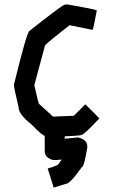

<svg xmlns="http://www.w3.org/2000/svg" viewBox="-20 -650 520 882"><path d="M288.1 -629.9Q412.6 -608.4 424.8 -602.5Q409.2 -518.1 405.3 -512.7L299.8 -534.2Q187 -446.3 186.5 -440.4L137.7 -258.8Q155.3 -178.7 159.2 -172.9L223.6 -114.3L319.3 -118.2L372.1 -170.9L436.5 -106.4Q365.7 -30.3 354.5 -30.3Q354.5 -25.9 200.2 -20.5Q179.2 -20.5 124 -79.1Q65.4 -124.5 65.4 -157.2Q43.9 -248 43.9 -260.7Q104.5 -508.8 116.2 -508.8Q246.1 -611.3 274.4 -627.9ZM189.5 -49.8H273.4L277.3 -45.9V-12.7L337.9 -18.6Q380.9 -9.3 380.9 22.5V28.3Q366.2 118.2 355.5 118.2Q301.8 194.3 283.2 194.3L226.6 211.9L199.2 124Q252 109.4 252 98.6L263.7 83L240.2 85H222.7Q185.5 74.2 185.5 43.9V-45.9Z"/></svg>

Font: ww_drahtTSB
Style: Regular
Weight: 400
Designer: Dr. Wolfgang Wiebecke
Version: Version 1.06 May 21, 2010, initial release